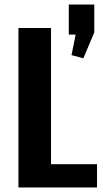

<svg xmlns="http://www.w3.org/2000/svg" viewBox="-20 -823 452 843"><path d="M173 -102H406V0H61V-700H204V-22ZM394 -803V-681L346 -567L294 -581L330 -760L366 -671H282V-803Z"/></svg>

Font: Pathway Extreme Condensed
Style: Bold
Weight: 700
Width: 3
Version: Version 1.001;gftools[0.9.26]